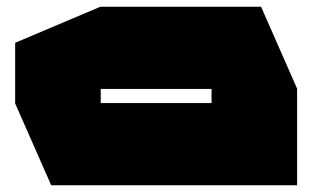

<svg xmlns="http://www.w3.org/2000/svg" viewBox="-20 -550 947 570"><path d="M279 -286V-530H755L862 -287V-286ZM132 0 25 -243V-244H608V0ZM25 -244V-423L278 -530H279V-244ZM608 0V-286H862V0Z"/></svg>

Font: Foldit Black
Style: Regular
Weight: 900
Version: Version 1.003